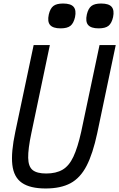

<svg xmlns="http://www.w3.org/2000/svg" viewBox="-20 -1056 677 1090"><path d="M239 14Q151 14 104.5 -18Q58 -50 50 -120.5Q42 -191 67 -308L171 -800H263L158 -300Q139 -210 140 -160Q141 -110 165.5 -90.5Q190 -71 242 -71Q298 -71 335 -92.5Q372 -114 396.5 -166Q421 -218 441 -308L545 -800H637L532 -300Q507 -183 471.5 -114.5Q436 -46 380.5 -16Q325 14 239 14ZM540 -895Q497 -895 480.5 -914Q464 -933 473 -974Q481 -1008 499 -1022Q517 -1036 554 -1036Q598 -1036 614 -1017Q630 -998 622 -959Q614 -924 596 -909.5Q578 -895 540 -895ZM324 -895Q281 -895 264.5 -914Q248 -933 257 -974Q265 -1008 283 -1022Q301 -1036 338 -1036Q382 -1036 398 -1017Q414 -998 406 -959Q398 -924 380 -909.5Q362 -895 324 -895Z"/></svg>

Font: Victor Mono Thin SemiBold
Style: Italic
Weight: 600
Italic angle: -12°
Monospace: yes
Version: Version 1.561;gftools[0.9.30]